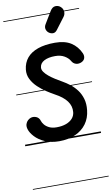

<svg xmlns="http://www.w3.org/2000/svg" viewBox="-183 -1469 1162 2011"><g transform="rotate(-10 398.0 -463.5)"><path d="M355.5 10Q269 10 204.5 -18.8Q140 -47.5 100.8 -89.8Q61.5 -132 49.5 -172.5Q40.5 -203.5 48 -226.5Q55.5 -249.5 71.5 -264Q87.5 -278.5 104.5 -284Q132.5 -293 162.5 -280.5Q192.5 -268 203 -231Q207.5 -215 224.8 -193Q242 -171 274 -154.8Q306 -138.5 354 -138.5Q411.5 -138.5 454.5 -154.2Q497.5 -170 522.8 -198.5Q548 -227 551.5 -265.5Q557.5 -329.5 518 -382.8Q478.5 -436 395.5 -480Q358 -500.5 312 -530.5Q266 -560.5 224.8 -599.5Q183.5 -638.5 159 -686.2Q134.5 -734 140.5 -789.5Q148.5 -862 190.5 -912Q232.5 -962 307.2 -988Q382 -1014 488 -1014Q594 -1014 659.2 -972Q724.5 -930 758.5 -854Q770 -826.5 763.2 -802.8Q756.5 -779 730 -765.5Q698.5 -750 668.5 -758.5Q638.5 -767 622 -798Q604.5 -829 564.5 -852.5Q524.5 -876 466 -876Q395 -876 350.2 -852.8Q305.5 -829.5 300.5 -785.5Q297.5 -761.5 314.2 -737Q331 -712.5 360.2 -688.2Q389.5 -664 425 -641.5Q460.5 -619 495.5 -599.5Q535 -577.5 574 -547Q613 -516.5 643.8 -475.5Q674.5 -434.5 690.2 -381.2Q706 -328 698.5 -260Q690 -177 645.5 -116.2Q601 -55.5 527 -22.8Q453 10 355.5 10ZM355.5 10Q269 10 204.5 -18.8Q140 -47.5 100.8 -89.8Q61.5 -132 49.5 -172.5Q40.5 -203.5 48 -226.5Q55.5 -249.5 71.5 -264Q87.5 -278.5 104.5 -284Q132.5 -293 162.5 -280.5Q192.5 -268 203 -231Q207.5 -215 224.8 -193Q242 -171 274 -154.8Q306 -138.5 354 -138.5Q411.5 -138.5 454.5 -154.2Q497.5 -170 522.8 -198.5Q548 -227 551.5 -265.5Q557.5 -329.5 518 -382.8Q478.5 -436 395.5 -480Q358 -500.5 312 -530.5Q266 -560.5 224.8 -599.5Q183.5 -638.5 159 -686.2Q134.5 -734 140.5 -789.5Q148.5 -862 190.5 -912Q232.5 -962 307.2 -988Q382 -1014 488 -1014Q594 -1014 659.2 -972Q724.5 -930 758.5 -854Q770 -826.5 763.2 -802.8Q756.5 -779 730 -765.5Q698.5 -750 668.5 -758.5Q638.5 -767 622 -798Q604.5 -829 564.5 -852.5Q524.5 -876 466 -876Q395 -876 350.2 -852.8Q305.5 -829.5 300.5 -785.5Q297.5 -761.5 314.2 -737Q331 -712.5 360.2 -688.2Q389.5 -664 425 -641.5Q460.5 -619 495.5 -599.5Q535 -577.5 574 -547Q613 -516.5 643.8 -475.5Q674.5 -434.5 690.2 -381.2Q706 -328 698.5 -260Q690 -177 645.5 -116.2Q601 -55.5 527 -22.8Q453 10 355.5 10ZM449 -1127Q426 -1141 417.8 -1167.2Q409.5 -1193.5 426 -1221L503 -1348.5Q527 -1388.5 559.8 -1390.2Q592.5 -1392 615.5 -1370.5Q639 -1349.5 641.2 -1319.5Q643.5 -1289.5 625 -1265L532.5 -1142.5Q514 -1118 492.2 -1116Q470.5 -1114 449 -1127ZM-5 455H801V463H-5ZM-5 -16H801V0H-5ZM-5 -549H801V-541H-5ZM-5 -1329H801V-1321H-5Z"/></g></svg>

Font: Edu SA Dotted Guide
Style: Regular
Weight: 400
Designer: Tina and Corey Anderson, Eben Sorkin, Mirko Velimirovic
Foundry: Google for Education
Version: Version 2.000